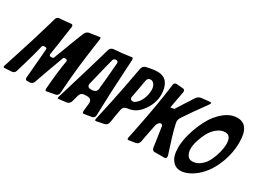

<svg xmlns="http://www.w3.org/2000/svg" viewBox="-134 -1352 2556 1941"><g transform="rotate(30 1144.5 -381.5)"><path d="M19 -15 -66 -10Q-79 -10 -79 -19Q-79 -22 -77 -30L-2 -263Q39 -386 110 -629L127 -689Q136 -721 165 -723H175Q200 -724 233 -728Q237 -729 241.5 -729.5Q246 -730 251.5 -730.5Q257 -731 260 -731Q265 -732 275 -733Q285 -734 288 -734L298 -735Q317 -735 317 -711L316 -705Q312 -673 309 -657Q304 -624 297 -577Q289 -510 265 -363V-360Q265 -341 290 -341Q316 -341 319 -360L367 -485Q387 -536 392 -553Q422 -633 439 -673L455 -711L454 -710Q470 -742 503 -747L519 -749Q551 -753 593 -760L609 -763H612L616 -764Q624 -763 626 -749L625 -744V-742L606 -608Q572 -368 557 -157L551 -74Q546 -41 518 -36Q502 -33 470.5 -27Q439 -21 423 -18H421L417 -17Q406 -18 404 -34V-43Q421 -260 444 -383Q444 -401 421 -401Q395 -401 395 -384Q365 -301 333 -215Q295 -112 273 -46Q262 -15 232 -12H213Q208 -11 196 -11Q177 -11 176 -37L205 -381Q205 -393 200.5 -397Q196 -401 179 -401Q153 -401 150 -381Q149 -371 142 -345Q122 -265 98 -183L59 -51Q51 -19 19 -15Z M873 -11 863 -10H866L862 -9L863 -10H861L856 -9Q844 -9 844 -33L853 -114L854 -133Q854 -181 805 -181H779Q730 -181 718 -139L697 -63Q693 -47 681 -36Q669 -25 655 -23L646 -22Q628 -20 620 -19Q614 -18 602.5 -16.5Q591 -15 586 -15L568 -13H564L560 -12Q553 -12 553 -21V-26Q553 -29 555 -32L625 -265Q678 -437 729 -615L735 -635Q737 -644 742 -661.5Q747 -679 750 -688Q754 -704 765.5 -714Q777 -724 792 -726L893 -735Q959 -743 991 -748H994L999 -749Q1012 -748 1012 -724L1007 -638Q1002 -572 996 -432Q995 -415 993 -379.5Q991 -344 990 -326L988 -252Q986 -202 985 -175Q983 -140 981 -62Q978 -28 949 -23L932 -21Q914 -18 909 -17Q905 -16 898 -15Q891 -14 885 -13Q879 -12 873 -11ZM890 -537 897 -623Q897 -646 867 -646Q844 -640 840 -626L818 -542Q780 -386 761 -309Q758 -298 758 -295Q758 -259 799 -259H815Q865 -264 869 -308L871 -331Q877 -389 880 -421Q888 -514 890 -537Z M1093 -25 1009 -8Q1008 -8 1005.5 -7.5Q1003 -7 1001 -7Q991 -7 991 -21L992 -22Q992 -24 992.5 -26Q993 -28 993 -31L1043 -261Q1086 -461 1115 -630L1125 -681Q1130 -722 1166 -733L1209 -742Q1252 -752 1293 -752Q1372 -752 1407.5 -701Q1443 -650 1443 -568Q1443 -468 1377 -376.5Q1311 -285 1216 -278Q1169 -269 1163 -235L1154 -186Q1146 -148 1141 -107V-108L1135 -72Q1128 -32 1093 -25ZM1216 -509 1196 -404V-402L1195 -399Q1195 -388 1196.5 -382.5Q1198 -377 1205 -371.5Q1212 -366 1226 -366Q1243 -366 1252 -375L1249 -373Q1291 -401 1313 -454Q1335 -507 1335 -560Q1335 -604 1313 -629L1315 -627Q1310 -634 1297 -641L1301 -639Q1294 -648 1276 -648Q1240 -648 1234 -611V-612Z M1461 -17 1390 -6H1387L1382 -5Q1370 -7 1370 -20V-22Q1371 -23 1371.5 -25Q1372 -27 1372 -30L1392 -127Q1465 -486 1491 -706Q1494 -740 1519 -740H1530Q1539 -739 1558 -737.5Q1577 -736 1586 -735L1600 -734Q1623 -734 1623 -703L1616 -666Q1615 -658 1613 -648.5Q1611 -639 1611 -638Q1609 -632 1609 -630L1586 -503L1629 -510Q1650 -545 1691 -608L1703 -626Q1719 -652 1753 -704Q1775 -740 1812 -743L1898 -752H1910Q1922 -752 1922 -747Q1922 -739 1908 -719L1909 -720L1885 -687Q1809 -584 1727 -461H1728Q1712 -440 1712 -412Q1712 -406 1715 -392L1733 -317Q1753 -244 1780 -162L1809 -71Q1811 -61 1811 -55Q1811 -33 1787 -33H1686L1677 -32Q1646 -32 1641 -68L1638 -89Q1637 -100 1633 -124L1608 -293Q1604 -315 1585 -315Q1573 -315 1561 -302Q1550 -287 1545 -273Q1543 -264 1539 -241.5Q1535 -219 1532 -207Q1532 -204 1520 -146Q1516 -126 1514 -117Q1513 -109 1509.5 -90Q1506 -71 1504 -61Q1496 -22 1461 -17Z M2368 -546Q2368 -394 2300 -251Q2232 -108 2113 -37H2114Q2046 1 1993 1Q1944 1 1912 -30Q1880 -61 1868.5 -102.5Q1857 -144 1857 -193Q1857 -269 1884.5 -364Q1912 -459 1958.5 -546Q2005 -633 2077.5 -692.5Q2150 -752 2229 -752Q2368 -752 2368 -546ZM2049 -141Q2100 -141 2143 -175.5Q2186 -210 2211 -262Q2236 -314 2249.5 -367.5Q2263 -421 2263 -466Q2263 -564 2194 -564Q2146 -564 2102 -529Q2058 -494 2031 -443Q2004 -392 1988 -339Q1972 -286 1972 -246Q1972 -204 1991 -172.5Q2010 -141 2049 -141Z"/></g></svg>

Font: Bangerz Fix
Style: Regular
Weight: 400
Designer: vernon adams
Foundry: Vernon Adams
Version: Version 2.10;December 28, 2023;FontCreator 13.0.0.2683 64-bi